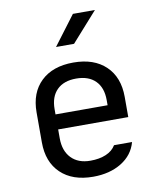

<svg xmlns="http://www.w3.org/2000/svg" viewBox="-89 -865 777 944"><g transform="rotate(-10 300.0 -393.0)"><path d="M300 10Q197 10 138.5 -46Q80 -102 80 -200V-350Q80 -448 138.5 -504Q197 -560 300 -560Q403 -560 461.5 -504Q520 -448 520 -350V-249H170V-205Q170 -142 204.5 -106Q239 -70 300 -70Q345 -70 378 -84Q411 -98 427 -125H517Q500 -62 441.5 -26Q383 10 300 10ZM430 -324V-350Q430 -412 396 -446Q362 -480 300 -480Q238 -480 204 -446Q170 -412 170 -350V-324ZM320 -650H230L340 -796H450Z"/></g></svg>

Font: JetBrainsMono NF
Style: Regular
Weight: 400
Monospace: yes
Designer: Philipp Nurullin, Konstantin Bulenkov
Foundry: JetBrains
Version: Version 1.0.2; ttfautohint (v1.8.3)